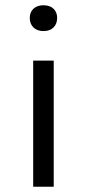

<svg xmlns="http://www.w3.org/2000/svg" viewBox="-20 -709 338 729"><path d="M145 -591Q121 -591 107 -604.8Q93 -618.5 93 -641Q93 -662.5 107 -675.8Q121 -689 145 -689Q169.5 -689 183.2 -675.8Q197 -662.5 197 -641Q197 -618.5 183.2 -604.8Q169.5 -591 145 -591ZM106 0V-479H184V0Z"/></svg>

Font: Karla ExtraLight
Style: Regular
Weight: 400
Version: Version 2.001